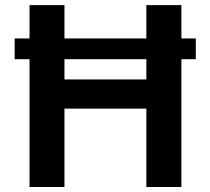

<svg xmlns="http://www.w3.org/2000/svg" viewBox="-20 -748 842 768"><path d="M763.2 -594.2V-511.2H38.6V-594.2ZM98.1 0V-727.5H237.8V-430.2H565.4V-727.5H705.6V0H565.4V-313.5H237.8V0Z"/></svg>

Font: Inter
Style: 650
Weight: 650
Designer: Rasmus Andersson
Foundry: rsms
Version: Version 4.001;git-66647c0bb